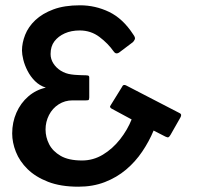

<svg xmlns="http://www.w3.org/2000/svg" viewBox="-20 -696 744 725"><path d="M276 9Q209 9 161.5 -9.5Q114 -28 84 -57.5Q54 -87 40 -122.5Q26 -158 26 -192Q26 -234 42 -270.5Q58 -307 87 -332Q116 -357 153 -365Q129 -373 112 -390Q95 -407 84 -428.5Q73 -450 68 -470.5Q63 -491 63 -505Q63 -534 75 -564.5Q87 -595 113.5 -620Q140 -645 181.5 -660.5Q223 -676 282 -676Q340 -676 392 -651Q444 -626 483 -566Q492 -554 489 -547.5Q486 -541 482 -537L429 -497Q417 -490 409 -502Q388 -532 355.5 -556.5Q323 -581 281 -581Q249 -581 224.5 -570Q200 -559 185.5 -540Q171 -521 171 -492Q171 -473 181.5 -456.5Q192 -440 209.5 -429Q227 -418 249 -415Q253 -414 261.5 -413.5Q270 -413 278.5 -412.5Q287 -412 291 -412Q306 -412 311.5 -411Q317 -410 317 -404V-328Q317 -319 313.5 -318Q310 -317 304 -317H254Q225 -317 201.5 -302Q178 -287 165 -261.5Q152 -236 152 -207Q152 -178 165.5 -151.5Q179 -125 209 -107.5Q239 -90 290 -90Q332 -90 368.5 -112Q405 -134 433 -169.5Q461 -205 477 -245L401 -286Q398 -288 396 -291Q394 -294 400 -302L439 -365Q443 -374 447.5 -375Q452 -376 457 -373L658 -269Q664 -266 664 -261.5Q664 -257 661 -252L624 -187Q620 -180 616.5 -178Q613 -176 605 -180L560 -203Q543 -162 517 -123.5Q491 -85 456 -55.5Q421 -26 376 -8.5Q331 9 276 9Z"/></svg>

Font: Glory Thin SemiBold
Style: Regular
Weight: 600
Version: Version 1.011